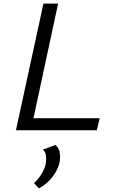

<svg xmlns="http://www.w3.org/2000/svg" viewBox="-20 -720 632 1061"><path d="M68 0 220 -700H301L165 -67H531L515 0ZM168 292Q192 270 209 242.5Q226 215 233 185Q235 171 235 159Q235 148 232.5 133.5Q230 119 217 107L286 81Q305 98 308.5 116Q312 134 312 147Q312 162 309 178Q305 197 295 217.5Q285 238 270 257.5Q255 277 236 293Q217 309 195 321Z"/></svg>

Font: Isabella Sans
Style: Italic
Weight: 400
Italic angle: -12°
Designer: Christian Thalmann (Catharsis Fonts), Cristiano Sobral
Foundry: The Isabella Sans Project Authors
Version: Version 2.026; ttfautohint (v1.8.4.7-5d5b-dirty)